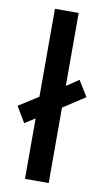

<svg xmlns="http://www.w3.org/2000/svg" viewBox="-97 -803 466 845"><g transform="rotate(10 136.0 -380.0)"><path d="M78 0V-270L32 -241L-10 -311L78 -367V-760H184V-434L239 -471L282 -401L184 -337V0Z"/></g></svg>

Font: Noto Sans Armenian Medium
Style: Regular
Weight: 500
Designer: Monotype Design Team
Foundry: Monotype Imaging Inc.
Version: Version 2.007